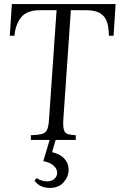

<svg xmlns="http://www.w3.org/2000/svg" viewBox="-20 -685 614 940"><path d="M131 0V-23Q165 -24 183.5 -28.5Q202 -33 210 -49Q218 -65 220 -100L257 -635H176Q110 -635 82.5 -599Q55 -563 51 -510H28L38 -665H546L536 -510H513Q513 -545 505 -573.5Q497 -602 473 -618.5Q449 -635 401 -635H327L290 -100Q288 -65 293 -49Q298 -33 312 -28.5Q326 -24 351 -23V0ZM235 60Q273 68 294.5 91Q316 114 316 146Q316 179 292 207Q268 235 224 235Q176 235 149 200L159 187Q185 203 210 203Q233 203 246.5 190.5Q260 178 260 161Q260 142 242.5 126Q225 110 192 104L227 -13H256Z"/></svg>

Font: Bona Nova SC
Style: Italic
Weight: 400
Italic angle: -4°
Designer: Mateusz Machalski
Foundry: Capitalics
Version: Version 4.001; ttfautohint (v1.8.4.7-5d5b)